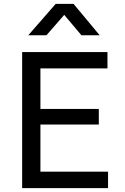

<svg xmlns="http://www.w3.org/2000/svg" viewBox="-20 -968 645 988"><path d="M94 0V-700H533V-616H188V-407.5H488.5V-327H188V-84.5H536V0ZM125.5 -786.5 266.5 -948H358.5L493 -786.5H399L310.5 -891.5L219 -786.5Z"/></svg>

Font: Geologica Roman Light
Style: Regular
Weight: 300
Designer: Sindre Bremnes, Frode Helland
Foundry: Monokrom Skriftforlag AS
Version: Version 1.010;gftools[0.9.28]